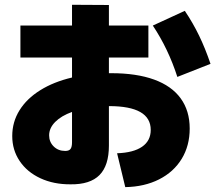

<svg xmlns="http://www.w3.org/2000/svg" viewBox="-20 -768 904 803"><path d="M610.4 -224.6Q610.4 -324.2 436.5 -324.2H435.5V-159.2Q435.5 -75.7 396.2 -35.9Q356.9 3.9 275.4 2.9Q204.6 3.4 148.9 -22.5Q93.3 -48.3 62.3 -94.5Q31.2 -140.6 31.2 -199.2Q31.2 -257.8 61.5 -306.6Q91.8 -355.5 148.2 -390.6Q204.6 -425.8 281.2 -443.8V-527.3H65.4V-661.1H281.2V-748L435.5 -747.1V-661.1H600.6V-527.3H435.5V-461.9H445.3Q550.8 -461.9 624.3 -435.3Q697.8 -408.7 735.6 -356.7Q773.4 -304.7 773.4 -230.5Q773.4 -158.7 740 -103.8Q706.5 -48.8 645.3 -17.8Q584 13.2 503.9 14.6L469.7 -127Q538.1 -129.4 574.2 -154.3Q610.4 -179.2 610.4 -224.6ZM619.1 -661.1 752.9 -722.7Q787.1 -671.9 812.7 -618.9Q838.4 -565.9 860.4 -501L721.7 -446.3Q684.1 -563.5 619.1 -661.1ZM252.9 -136.7Q268.6 -136.7 274.9 -145Q281.2 -153.3 281.2 -172.9V-299.8Q236.3 -283.7 210.9 -258.1Q185.5 -232.4 185.5 -202.1Q185.5 -174.3 204.6 -155.5Q223.6 -136.7 252.9 -136.7Z"/></svg>

Font: Pretendard GOV Black
Style: Regular
Weight: 900
Designer: Base glyphs from Inter by Rasmus Andersson; Hangeul glyphs from Noto Sans CJK(Source Han Sans) by Jang Soo-young and Kan
Foundry: Kil Hyung-jin
Version: Version 1.309